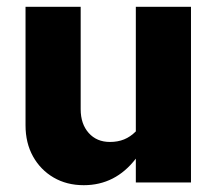

<svg xmlns="http://www.w3.org/2000/svg" viewBox="-20 -536 640 564"><path d="M226 8Q176 8 137.5 -14.5Q99 -37 77 -76.5Q55 -116 55 -168V-516H217V-215Q217 -172 240.5 -145.5Q264 -119 303 -119Q326 -119 344.5 -126.5Q363 -134 379 -150V-516H541V0H379V-70Q319 8 226 8Z"/></svg>

Font: Red Hat Mono
Style: Regular
Weight: 300
Monospace: yes
Designer: Pentagram, MCKL
Foundry: Pentagram, MCKL
Version: Version 1.023